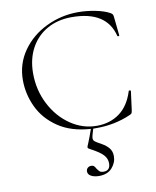

<svg xmlns="http://www.w3.org/2000/svg" viewBox="-97 -710 863 1060"><g transform="rotate(-10 334.5 -180.5)"><path d="M618 -161Q621 -161 623.5 -160Q626 -159 626 -157L612 -50Q610 -38 607.5 -34.5Q605 -31 596 -27Q507 12 405 12H385Q372 53 372 63Q372 74 378.5 80Q385 86 397.5 93Q410 100 417 104Q442 118 456.5 136Q471 154 471 181Q471 217 445.5 246Q420 275 372 275Q346 275 328 265.5Q310 256 310 239Q310 227 318 219.5Q326 212 338 212Q348 212 353.5 217Q359 222 364 232Q372 244 379 250Q386 256 401 256Q438 256 438 215Q438 189 419.5 168.5Q401 148 352 122Q344 118 340 115Q336 112 336 108Q336 103 342 91Q357 55 372 11Q263 4 190.5 -45Q118 -94 83.5 -167Q49 -240 49 -319Q49 -410 100 -482.5Q151 -555 235 -595.5Q319 -636 413 -636Q462 -636 511.5 -626Q561 -616 591 -599Q599 -594 601.5 -589.5Q604 -585 605 -575L616 -470Q616 -467 611 -466.5Q606 -466 605 -469Q569 -615 374 -615Q296 -615 236.5 -581.5Q177 -548 144 -487Q111 -426 111 -346Q111 -252 152 -172.5Q193 -93 261 -46.5Q329 0 408 0Q482 0 535.5 -39Q589 -78 614 -158Q614 -161 618 -161Z"/></g></svg>

Font: Cormorant Infant Light
Style: Regular
Weight: 300
Designer: Christian Thalmann (Catharsis Fonts)
Version: Version 3.000